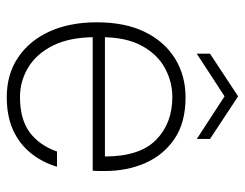

<svg xmlns="http://www.w3.org/2000/svg" viewBox="-100 -628 740 581"><g transform="rotate(90 270.5 -338.0)"><path d="M274 12Q205 12 154 -22.5Q103 -57 75.5 -118Q48 -179 48 -260Q48 -346 77 -405.5Q106 -465 157.5 -497Q209 -529 275 -529Q351 -529 400 -496Q449 -463 473.5 -408Q498 -353 498 -284Q498 -275 498 -267Q498 -259 497 -248H79V-285H454Q454 -390 404 -439.5Q354 -489 274 -489Q228 -489 186.5 -466.5Q145 -444 119 -396.5Q93 -349 93 -273V-256Q93 -179 118 -128.5Q143 -78 184.5 -53Q226 -28 274 -28Q341 -28 380.5 -57Q420 -86 439 -140H485Q472 -96 444.5 -61.5Q417 -27 375 -7.5Q333 12 274 12ZM143 -563V-603L272 -688L401 -603V-563L272 -647Z"/></g></svg>

Font: DM Sans 11pt ExtraLight
Style: Regular
Weight: 250
Version: Version 4.004;gftools[0.9.30]